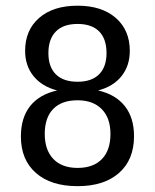

<svg xmlns="http://www.w3.org/2000/svg" viewBox="-20 -636 540 668"><path d="M250 -287.1Q194.3 -287.1 165 -256.8Q135.7 -226.6 135.7 -169.9Q135.7 -114.3 165.5 -83Q195.3 -51.8 250 -51.8Q304.7 -51.8 334.5 -82.5Q364.3 -113.3 364.3 -169.9Q364.3 -225.6 334 -256.3Q303.7 -287.1 250 -287.1ZM178.7 -321.3Q126 -335 96.7 -371.1Q67.4 -407.2 67.4 -459Q67.4 -531.2 116.2 -573.7Q165 -616.2 250 -616.2Q334 -616.2 382.8 -573.7Q431.6 -531.2 431.6 -459Q431.6 -407.2 402.8 -371.1Q374 -335 321.3 -321.3Q381.8 -307.6 414.1 -267.1Q446.3 -226.6 446.3 -162.1Q446.3 -80.1 394 -34.2Q341.8 11.7 250 11.7Q157.2 11.7 105 -34.2Q52.7 -80.1 52.7 -161.1Q52.7 -226.6 85 -267.1Q117.2 -307.6 178.7 -321.3ZM148.4 -451.2Q148.4 -403.3 174.3 -377.4Q200.2 -351.6 250 -351.6Q298.8 -351.6 324.7 -377.4Q350.6 -403.3 350.6 -451.2Q350.6 -501 324.7 -526.9Q298.8 -552.7 250 -552.7Q200.2 -552.7 174.3 -526.4Q148.4 -500 148.4 -451.2Z"/></svg>

Font: BabelStone Flags PUA
Style: Regular
Weight: 400
Designer: Andrew West
Foundry: BabelStone
Version: Version 4.12